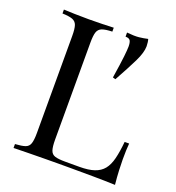

<svg xmlns="http://www.w3.org/2000/svg" viewBox="-130 -819 848 923"><g transform="rotate(20 294.0 -357.0)"><path d="M297 -708V-688Q263 -687 245.5 -680.5Q228 -674 222 -656.5Q216 -639 216 -602V-106Q216 -70 222 -52Q228 -34 245.5 -28.5Q263 -23 297 -23H370Q417 -23 446.5 -33Q476 -43 493.5 -64.5Q511 -86 520 -122Q529 -158 534 -210H557Q554 -179 554 -128Q554 -109 555.5 -73.5Q557 -38 561 0Q510 -2 446 -2.5Q382 -3 332 -3Q310 -3 275.5 -3Q241 -3 201 -2.5Q161 -2 120 -1.5Q79 -1 42 0V-20Q76 -22 93.5 -28Q111 -34 117 -52Q123 -70 123 -106V-602Q123 -639 117 -656.5Q111 -674 93.5 -680.5Q76 -687 42 -688V-708Q63 -707 97 -706Q131 -705 170 -705Q205 -705 239.5 -706Q274 -707 297 -708ZM471 -714Q473 -709 474.5 -698Q476 -687 476 -678Q476 -646 452.5 -598Q429 -550 389 -478L375 -482Q387 -559 391 -595.5Q395 -632 395 -647Q395 -667 389.5 -677Q384 -687 365 -687V-708Q403 -704 426.5 -706.5Q450 -709 471 -714Z"/></g></svg>

Font: Playfair Display
Style: Regular
Weight: 400
Designer: Claus Eggers Sørensen
Foundry: Claus Eggers Sørensen
Version: Version 1.203